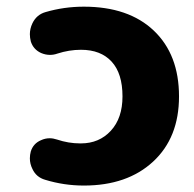

<svg xmlns="http://www.w3.org/2000/svg" viewBox="-20 -578 592 587"><path d="M74.2 -115.2Q82 -139.6 105.5 -149.4Q118.2 -155.3 131.8 -155.3Q142.6 -155.3 154.3 -151.4Q189.5 -139.6 224.6 -139.6Q225.6 -139.6 227.5 -139.6Q283.2 -139.6 318.8 -178.2Q354.5 -216.8 354.5 -283.2Q354.5 -353.5 321.3 -389.6Q288.1 -425.8 227.5 -425.8Q191.4 -425.8 155.3 -414.1Q144.5 -410.2 132.8 -410.2Q119.1 -410.2 105.5 -416Q82 -426.8 74.2 -451.2Q71.3 -462.9 71.3 -473.6Q71.3 -490.2 79.1 -506.8Q91.8 -533.2 119.1 -541Q175.8 -557.6 236.3 -557.6Q373 -557.6 450.2 -484.4Q527.3 -411.1 527.3 -283.2Q527.3 -157.2 448.2 -84Q369.1 -10.7 236.3 -10.7Q175.8 -10.7 118.2 -28.3Q90.8 -36.1 79.1 -61.5Q71.3 -77.1 71.3 -93.8Q71.3 -104.5 74.2 -115.2Z"/></svg>

Font: Gen Jyuu GothicX Heavy
Style: Bold
Weight: 900
Designer: [Source Han Sans]
Ryoko NISHIZUKA  (kana & ideographs); Paul D. Hunt (Latin, Greek & Cyrillic); Wenlong ZHANG  (bopomofo
Version: Version 1.002.20150607